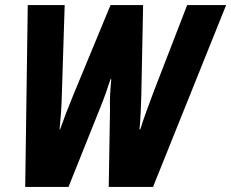

<svg xmlns="http://www.w3.org/2000/svg" viewBox="-20 -734 908 754"><path d="M79 0 89 -714H234L223 -366Q222 -326 219.5 -290Q217 -254 214 -226H216Q240 -294 268 -361L414 -714H542L535 -362Q534 -326 532.5 -293Q531 -260 528 -226H531Q541 -259 554.5 -295.5Q568 -332 582 -370L715 -714H868L581 0H407L412 -303Q411 -334 412.5 -363.5Q414 -393 417 -423H414Q405 -395 395 -367Q385 -339 374 -312L249 0Z"/></svg>

Font: Noto Sans Condensed ExtraBold
Style: Italic
Weight: 800
Width: 3
Italic angle: -12°
Designer: Monotype Design Team
Foundry: Monotype Imaging Inc.
Version: Version 2.013; ttfautohint (v1.8.4.7-5d5b)